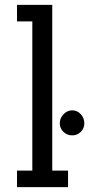

<svg xmlns="http://www.w3.org/2000/svg" viewBox="-20 -770 375 790"><path d="M195 -68H260V0H50V-68H113V-682H50V-750H195ZM277.5 -316Q298 -316 312.5 -300Q327 -284 327 -263Q327 -242 312.5 -227.5Q298 -213 277 -213Q256 -213 241 -227.5Q226 -242 226 -263Q226 -284 241.5 -300Q257 -316 277.5 -316Z"/></svg>

Font: Kelly Slab
Style: Regular
Weight: 400
Designer: Denis Masharov
Foundry: Denis Masharov
Version: Version 1.001